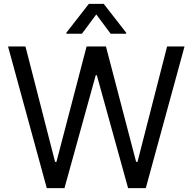

<svg xmlns="http://www.w3.org/2000/svg" viewBox="-20 -966 989 986"><path d="M21.3 -727.3H110.8L262.8 -134.9H269.9L424.7 -727.3H524.1L679 -134.9H686.1L838.1 -727.3H927.6L728.7 0H637.8L477.3 -579.5H471.6L311.1 0H220.2ZM474.4 -892 400.6 -792.6H321V-798.3L436.1 -946H512.8L627.8 -798.3V-792.6H548.3Z"/></svg>

Font: Fast_Sans
Style: Regular
Weight: 400
Designer: Rasmus Andersson
Foundry: rsms
Version: Version 3.018;git-588b23468